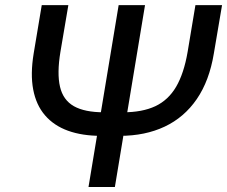

<svg xmlns="http://www.w3.org/2000/svg" viewBox="-20 -748 908 768"><path d="M761.7 -727.5H868.2L835.4 -534.2Q817.4 -424.8 767.1 -351.6Q716.8 -278.3 638.7 -241.5Q560.5 -204.6 459 -204.6H384.8Q308.6 -204.6 252 -225.1Q195.3 -245.6 159.9 -286.9Q124.5 -328.1 112.8 -389.9Q101.1 -451.7 114.7 -534.2L147 -727.5H253.4L221.7 -540.5Q207.5 -454.6 220 -401.1Q232.4 -347.7 275.6 -323.2Q318.8 -298.8 396 -298.8H471.7Q549.3 -298.8 601.3 -323.2Q653.3 -347.7 684.6 -401.1Q715.8 -454.6 730.5 -540.5ZM454.6 -727.5H560.1L439.5 0H334Z"/></svg>

Font: Inter 28pt Medium
Style: Italic
Weight: 500
Italic angle: -9.3988°
Designer: Rasmus Andersson
Foundry: rsms
Version: Version 4.001;git-66647c0bb